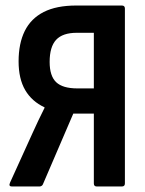

<svg xmlns="http://www.w3.org/2000/svg" viewBox="-20 -675 526 695"><path d="M22.7 0Q10.3 0 16.3 -13.9L98.2 -194.2Q108.2 -216.3 119.2 -239.6Q130.2 -262.9 141.2 -284.5V-286.5Q95.2 -307.9 71.2 -348.9Q47.3 -389.9 47.3 -452.9Q47.3 -517.9 69.7 -563Q92.2 -608.2 138.3 -631.6Q184.4 -655 256.1 -655H421.1Q432.1 -655 432.1 -644.1V-10.9Q432.1 0 421.1 0H330.1Q319.7 0 319.7 -10.9V-263.8H245.3L135.1 -7.4Q133.6 -4 130.2 -2Q126.7 0 123.2 0ZM259.9 -355H319.7V-556.3H258Q206.6 -556.3 183.1 -530.8Q159.7 -505.4 159.7 -450.9Q159.7 -400 183.3 -377.5Q207 -355 259.9 -355Z"/></svg>

Font: Sofia Sans Condensed
Style: Regular
Weight: 400
Designer: Botio Nikoltchev, Ani Petrova
Foundry: lettersoup
Version: Version 4.100